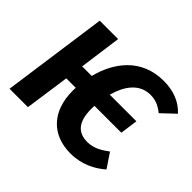

<svg xmlns="http://www.w3.org/2000/svg" viewBox="-157 -941 1189 1189"><g transform="rotate(45 437.0 -346.5)"><path d="M601 -107C520 -107 473 -154 473 -269C473 -278 473 -287 474 -297H709L725 -413H492C517 -506 571 -591 671 -591C718 -591 752 -575 787 -546L874 -628C825 -681 758 -710 668 -710C472 -710 369 -568 331 -416H247L285 -693H124L27 0H188L230 -294H313C312 -286 312 -277 312 -269C312 -83 419 17 577 17C676 17 753 -25 805 -71L742 -165C700 -134 657 -107 601 -107Z"/></g></svg>

Font: Fira Sans
Style: Bold Italic
Weight: 700
Italic angle: -8°
Designer: bBox Type GmbH & Carrois Corporate GbR & Edenspiekermann AG
Foundry: bBox Type GmbH & Carrois Corporate GbR & Edenspiekermann AG
Version: Version 4.301;PS 004.301;hotconv 1.0.88;makeotf.lib2.5.64775